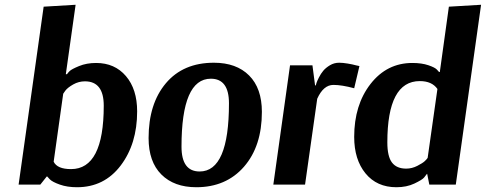

<svg xmlns="http://www.w3.org/2000/svg" viewBox="-20 -774 2037 805"><path d="M163 -746 297 -754 256 -463H261Q264 -468 272 -476Q280 -484 311.5 -497Q343 -510 383 -510Q461 -510 508 -455Q555 -400 555 -307Q555 -171 486 -80Q417 11 303 11Q262 11 231 0Q200 -11 189 -22L178 -34H176L149 0H58ZM205 -96Q220 -65 278 -65Q415 -65 415 -331Q415 -433 336 -433Q310 -433 287 -420Q264 -407 254 -394L245 -381Z M1078 -305Q1078 -161 1003 -75Q928 11 803 11Q710 11 656.5 -42.5Q603 -96 603 -195Q603 -339 675.5 -425Q748 -511 877 -511Q971 -511 1024.5 -457.5Q1078 -404 1078 -305ZM864 -444Q741 -444 741 -159Q741 -55 817 -55Q940 -55 940 -341Q940 -444 864 -444Z M1465 -404Q1413 -418 1378 -418Q1336 -418 1310 -360L1259 0H1126L1196 -500H1290L1301 -416H1304Q1305 -420 1307 -426.5Q1309 -433 1317 -449Q1325 -465 1335.5 -477.5Q1346 -490 1363.5 -500.5Q1381 -511 1402 -511Q1417 -511 1438 -507.5Q1459 -504 1473 -500L1487 -497Z M1891 0H1780L1771 -45H1770Q1766 -39 1758 -29.5Q1750 -20 1717.5 -4.5Q1685 11 1642 11Q1560 11 1512.5 -47Q1465 -105 1465 -200Q1465 -334 1533.5 -422Q1602 -510 1709 -510Q1748 -510 1776 -500.5Q1804 -491 1812 -482L1821 -472H1824L1862 -746L1997 -754ZM1683 -67Q1707 -67 1729.5 -78.5Q1752 -90 1761 -98.5Q1770 -107 1773 -112L1814 -401Q1791 -434 1740 -434Q1604 -434 1604 -177Q1604 -118 1623.5 -92.5Q1643 -67 1683 -67Z"/></svg>

Font: Arsenal
Style: Bold Italic
Weight: 700
Italic angle: -9.10001°
Designer: Andrij Shevchenko
Foundry: Stairsfor
Version: Version 2.001;PS 002.001;hotconv 1.0.88;makeotf.lib2.5.64775